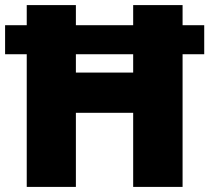

<svg xmlns="http://www.w3.org/2000/svg" viewBox="-20 -734 822 754"><path d="M85 0H278V-291H503V0H697V-521H782V-635H697V-714H503V-635H278V-714H85V-635H0V-521H85ZM278 -449V-521H503V-449Z"/></svg>

Font: Noto Sans Arabic UI Bk
Style: Regular
Weight: 900
Designer: Monotype Design Team, Nadine Chahine and Nizar Qandah
Foundry: Monotype Imaging Inc.
Version: Version 2.010